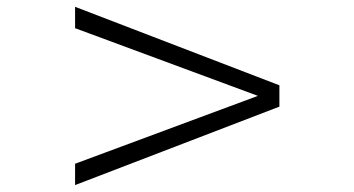

<svg xmlns="http://www.w3.org/2000/svg" viewBox="-20 -576 1030 558"><path d="M198.2 -38.1V-100.1L729.5 -297.4L198.2 -494.1V-556.2L792 -328.1V-266.1Z"/></svg>

Font: Simplified Naskh
Style: Regular
Weight: 400
Designer: SIL International
Foundry: Arabeyes
Version: 1.02_alpha